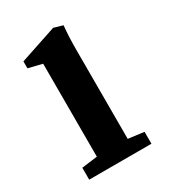

<svg xmlns="http://www.w3.org/2000/svg" viewBox="-125 -533 531 600"><g transform="rotate(-30 140.5 -233.5)"><path d="M21 0V-43L77.6 -50.3V-385.7L27.8 -397.9V-422.9L160.6 -467.3L192.9 -458Q189 -418 189 -375V-50.3L245.6 -43V0Z"/></g></svg>

Font: Elstob 6pt SemiBold
Style: Regular
Weight: 600
Designer: Peter S. Baker
Version: Version 1.015